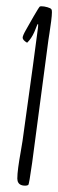

<svg xmlns="http://www.w3.org/2000/svg" viewBox="-20 -646 186 612"><path d="M100.6 -554.2Q101.6 -560.5 101.6 -566.9Q101.6 -569.8 101.1 -569.8Q100.1 -569.8 98.1 -565.4Q96.2 -561 93.5 -554Q90.8 -546.9 89.4 -543.9Q80.1 -522.9 66.4 -509.8Q52.2 -518.1 52.2 -525.9Q52.2 -532.2 62.5 -550.3Q69.3 -563 87.2 -593.8Q105 -624.5 107.4 -625.5Q108.4 -626 112.3 -626Q120.6 -626 131.1 -623Q141.6 -620.1 144 -616.2Q145.5 -614.3 145.5 -606.9Q145.5 -597.2 143.1 -578.4Q140.6 -559.6 137.7 -540.5Q134.8 -521.5 134.3 -518.6Q116.7 -388.2 82.5 -127.4Q72.8 -58.6 70.3 -56.6Q66.9 -54.2 60.5 -54.2Q40 -54.2 36.1 -69.3Q35.2 -73.2 35.2 -76.7Q35.2 -90.8 38.1 -112.5Q41 -134.3 45.7 -160.2Q50.3 -186 51.8 -196.8Q93.3 -494.6 100.6 -554.2Z"/></svg>

Font: Sintesa 3
Style: 3
Weight: 400
Version: Version 001.000